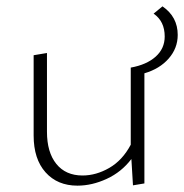

<svg xmlns="http://www.w3.org/2000/svg" viewBox="-20 -581 580 605"><path d="M540 -471Q540 -429 511.5 -396.5Q483 -364 435 -350V-3L399 3L394 -80Q363 -39 316.5 -17.5Q270 4 224 4Q161 4 123.5 -38Q86 -80 86 -154V-407L128 -414V-166Q128 -101 157.5 -64.5Q187 -28 240 -28Q283 -28 324.5 -52Q366 -76 392 -125V-368Q442 -377 470.5 -402.5Q499 -428 499 -466Q499 -514 464 -538L492 -561Q540 -528 540 -471Z"/></svg>

Font: EauTestText Light
Style: Regular
Weight: 300
Designer: Christian Thalmann (Catharsis Fonts)
Version: Version 0.001;PS 000.001;hotconv 1.0.88;makeotf.lib2.5.64775